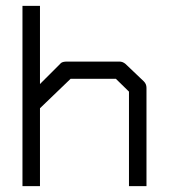

<svg xmlns="http://www.w3.org/2000/svg" viewBox="-20 -686 580 658"><path d="M57 -48V-666H117V-398L189 -470Q195 -475 210 -475H389Q400.5 -475 410 -467L473 -407Q482 -398 482 -385V-48H422V-372L377 -416H222L117 -315V-48Z"/></svg>

Font: 3270 Nerd Font
Style: Regular
Weight: 400
Monospace: yes
Version: Version 3.0.1;Nerd Fonts 3.3.0